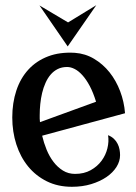

<svg xmlns="http://www.w3.org/2000/svg" viewBox="-20 -698 520 734"><path d="M141.1 -179.2Q147.5 -151.9 158.2 -125.7Q168.9 -99.6 184.6 -79.1Q200.2 -58.6 220.7 -45.9Q241.2 -33.2 267.1 -33.2Q301.3 -33.2 326.7 -47.4Q352.1 -61.5 368.2 -83.3Q384.3 -105 390.6 -131.1Q397 -157.2 393.1 -181.2Q406.7 -175.8 415.8 -167Q424.8 -158.2 429.9 -147.7Q435.1 -137.2 437 -126.2Q439 -115.2 439 -105Q439 -81.5 425.3 -59.8Q411.6 -38.1 387 -21.2Q362.3 -4.4 328.6 5.9Q294.9 16.1 254.9 16.1Q201.2 16.1 158.9 -4.9Q116.7 -25.9 87.4 -61.8Q58.1 -97.7 42.5 -146Q26.9 -194.3 26.9 -249Q26.9 -304.7 42.5 -351.8Q58.1 -398.9 88.6 -432.1Q119.1 -465.3 163.6 -482.4Q208 -499.5 266.1 -496.1Q306.2 -493.2 339.8 -473.1Q373.5 -453.1 398.7 -421.6Q423.8 -390.1 439.2 -349.6Q454.6 -309.1 458 -265.1ZM131.8 -257.8Q131.8 -251 131.8 -244.4Q131.8 -237.8 132.8 -231L347.2 -309.1Q336.4 -344.2 323 -369.4Q309.6 -394.5 294.9 -410.6Q280.3 -426.8 265.4 -434.3Q250.5 -441.9 236.8 -441.9Q216.3 -441.9 200.7 -434.1Q185.1 -426.3 173.6 -412.8Q162.1 -399.4 154.1 -381.3Q146 -363.3 141.1 -342.8Q136.2 -322.3 134 -300.5Q131.8 -278.8 131.8 -257.8ZM238.8 -520.5 130.9 -677.2 240.2 -612.3 348.1 -678.2Z"/></svg>

Font: Risque
Style: Regular
Weight: 400
Designer: Astigmatic (AOETI)
Foundry: Astigmatic (AOETI)
Version: Version 1.000